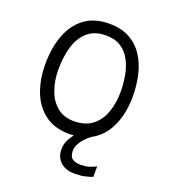

<svg xmlns="http://www.w3.org/2000/svg" viewBox="-158 -775 993 1121"><g transform="rotate(20 338.5 -214.0)"><path d="M545.5 147.5V212Q527 220 500.2 226.2Q473.5 232.5 434.5 232.5Q399 232.5 372 219.8Q345 207 330 182.5Q315 158 315 124Q315 95.5 327 69.5Q339 43.5 358.5 21Q378 -1.5 400.8 -19Q423.5 -36.5 444.5 -47L486 -23Q464 -11.5 439.2 10Q414.5 31.5 397.5 57.5Q380.5 83.5 380.5 110Q380.5 145.5 399.5 158.8Q418.5 172 449 172Q479.5 172 500.5 165.8Q521.5 159.5 545.5 147.5ZM328.5 25.5Q235 25.5 174.8 -19.5Q114.5 -64.5 85.5 -140.8Q56.5 -217 56.5 -310Q56.5 -413 86.5 -492Q116.5 -571 176.8 -615.5Q237 -660 328.5 -660Q403.5 -660 455.8 -631Q508 -602 540.2 -552.2Q572.5 -502.5 587 -439Q601.5 -375.5 601.5 -306Q601.5 -238.5 585.5 -178.8Q569.5 -119 536.2 -73Q503 -27 451.5 -0.8Q400 25.5 328.5 25.5ZM326 -54Q397.5 -54 441.5 -89Q485.5 -124 505.5 -181.8Q525.5 -239.5 525.5 -307Q525.5 -360 516.2 -410.2Q507 -460.5 485.2 -500.8Q463.5 -541 426.5 -565Q389.5 -589 334 -589Q264 -589 221 -552Q178 -515 158.5 -451.5Q139 -388 139 -307Q139 -238.5 159.5 -180.8Q180 -123 221.5 -88.5Q263 -54 326 -54Z"/></g></svg>

Font: Grandstander Thin Light
Style: Regular
Weight: 300
Version: Version 1.200